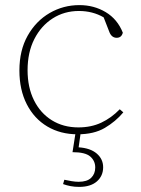

<svg xmlns="http://www.w3.org/2000/svg" viewBox="-20 -513 552 752"><path d="M284 13Q217 13 165.5 -17.5Q114 -48 85 -104.5Q56 -161 56 -237Q56 -316 88.5 -373.5Q121 -431 174.5 -462Q228 -493 291 -493Q348 -493 394 -465.5Q440 -438 461 -385Q456 -365 437 -365Q418 -365 409 -386L386 -445Q343 -470 289 -470Q232 -470 186.5 -441Q141 -412 114.5 -360Q88 -308 88 -238Q88 -171 113 -120.5Q138 -70 183 -42Q228 -14 287 -14Q337 -14 376.5 -32.5Q416 -51 449 -85L463 -73Q433 -37 390.5 -12Q348 13 284 13ZM264 83 277 0H297L288 64Q334 67 359 88.5Q384 110 384 142Q384 176 359.5 197.5Q335 219 290 219Q272 219 256.5 216Q241 213 227 208L232 191Q246 194 260.5 196.5Q275 199 288 199Q321 199 337 183.5Q353 168 353 143Q353 117 333.5 100Q314 83 264 83Z"/></svg>

Font: Source Serif 4 SmText ExtraLight
Style: Regular
Weight: 200
Designer: Frank Grießhammer
Foundry: Adobe
Version: Version 4.005;hotconv 1.1.0;makeotfexe 2.6.0